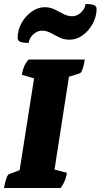

<svg xmlns="http://www.w3.org/2000/svg" viewBox="-21 -938 502 958"><path d="M-1 0Q4 -29 10.5 -47.5Q17 -66 24 -69L77 -89L149 -547L88 -565Q91 -585 98 -603Q105 -621 121 -641H402Q398 -612 391 -593Q384 -574 377 -572L323 -555L251 -92L313 -76Q310 -57 303.5 -39.5Q297 -22 282 0ZM122 -724Q93 -724 80 -729.5Q67 -735 67 -748Q67 -788 86.5 -823Q106 -858 137 -880Q168 -902 202 -902Q230 -902 252.5 -890.5Q275 -879 296 -868Q317 -857 340 -857Q362 -857 382 -874.5Q402 -892 406 -918Q435 -918 448 -912.5Q461 -907 461 -894Q461 -855 441.5 -819.5Q422 -784 391.5 -762Q361 -740 326 -740Q298 -740 275.5 -751Q253 -762 232 -773.5Q211 -785 188 -785Q166 -785 146 -767.5Q126 -750 122 -724Z"/></svg>

Font: Petrona Black
Style: Italic
Weight: 900
Italic angle: -9°
Designer: Ringo R. Seeber
Foundry: Ringo R. Seeber
Version: Version 2.001; ttfautohint (v1.8.3)